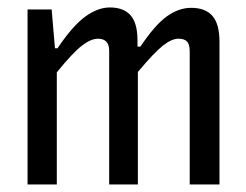

<svg xmlns="http://www.w3.org/2000/svg" viewBox="-20 -490 654 510"><path d="M117.2 -464.8 126 -361.8H132.8Q172.9 -421.4 206.3 -445.8Q239.7 -470.2 272 -470.2Q308.1 -470.2 326.7 -449.5Q345.2 -428.7 345.2 -382.8V-366.2H353Q391.1 -423.3 422.9 -446.3Q454.6 -469.2 487.8 -469.2Q525.4 -469.2 544.2 -447.8Q563 -426.3 563 -378.9V0H483.9V-354Q483.9 -372.1 476.8 -379.6Q469.7 -387.2 454.1 -387.2Q436 -387.2 412.8 -368.9Q389.6 -350.6 346.2 -298.8V0H270V-355Q270 -387.2 240.2 -387.2Q221.7 -387.2 197.8 -368.9Q173.8 -350.6 130.9 -297.9V0H53.2V-464.8Z"/></svg>

Font: IntelOne Mono
Style: Regular
Weight: 400
Designer: Fred Shallcrass
Foundry: Frere-Jones Type LLC
Version: Version 1.200;hotconv 1.1.0;makeotfexe 2.6.0;FJTRelease1.2